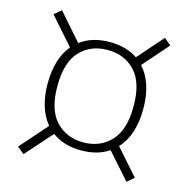

<svg xmlns="http://www.w3.org/2000/svg" viewBox="-100 -672 838 856"><g transform="rotate(15 319.5 -244.0)"><path d="M325.7 -494.6C271.5 -494.6 226.6 -481 189.9 -453.6L82.5 -576.2L50.3 -549.3L159.7 -425.3C125 -383.8 105 -323.7 105 -245.1C105 -165.5 125.5 -105 160.6 -63.5L50.3 61.5L82.5 87.9L191.4 -34.7C227.5 -7.8 272.5 5.4 325.7 5.4C376 5.4 418.5 -6.3 453.1 -29.8L557.6 87.9L589.4 61.5L484.9 -57.1C523.9 -98.6 546.4 -161.6 546.4 -245.1C546.4 -327.6 524.4 -390.1 485.8 -431.6L589.4 -549.3L557.6 -576.2L454.6 -459C419.4 -482.9 376.5 -494.6 325.7 -494.6ZM325.7 -458C377.9 -458 419.9 -440.9 452.6 -406.2C485.4 -371.6 501.5 -317.9 501.5 -245.1C501.5 -172.4 485.4 -118.7 452.6 -84C419.9 -49.3 377.9 -31.7 325.7 -31.7C273.4 -31.7 231.4 -49.3 198.7 -84C166 -118.7 149.9 -172.4 149.9 -245.1C149.9 -317.9 166 -371.6 198.7 -406.2C231.4 -440.9 273.4 -458 325.7 -458Z"/></g></svg>

Font: Estedad ExtraLight
Style: Regular
Weight: 200
Designer: Amin Abedi
Version: Version 7.3